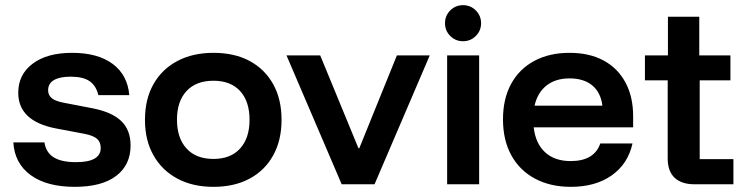

<svg xmlns="http://www.w3.org/2000/svg" viewBox="-20 -715 2886 745"><path d="M270 10Q161.7 10 99.2 -35.4Q36.7 -80.8 31.7 -162.5H152.5Q158.3 -123.3 188.3 -104.6Q218.3 -85.8 275 -85.8Q370.8 -85.8 370.8 -140.8Q370.8 -164.2 356.2 -176.7Q341.7 -189.2 307.5 -195.8L196.7 -216.7Q50.8 -245 50.8 -355Q50.8 -425.8 106.7 -467.9Q162.5 -510 260 -510Q359.2 -510 417.1 -467.1Q475 -424.2 481.7 -345.8H361.7Q352.5 -383.3 327.1 -400.4Q301.7 -417.5 254.2 -417.5Q211.7 -417.5 189.2 -404.2Q166.7 -390.8 166.7 -365Q166.7 -345.8 180.8 -334.2Q195 -322.5 225.8 -316.7L338.3 -295Q415 -280 450.8 -245Q486.7 -210 486.7 -150.8Q486.7 -75 430.8 -32.5Q375 10 270 10Z M808.3 10Q727.5 10 667.9 -22.1Q608.3 -54.2 575.4 -112.5Q542.5 -170.8 542.5 -250Q542.5 -330 575.4 -388.3Q608.3 -446.7 668.3 -478.3Q728.3 -510 808.3 -510Q890 -510 948.8 -478.3Q1007.5 -446.7 1040 -388.3Q1072.5 -330 1072.5 -250Q1072.5 -170.8 1040 -112.1Q1007.5 -53.3 948.3 -21.7Q889.2 10 808.3 10ZM808.3 -98.3Q875 -98.3 911.7 -138.8Q948.3 -179.2 948.3 -250Q948.3 -321.7 911.7 -361.7Q875 -401.7 808.3 -401.7Q740.8 -401.7 703.8 -361.7Q666.7 -321.7 666.7 -250.8Q666.7 -179.2 703.8 -138.8Q740.8 -98.3 808.3 -98.3Z M1305.8 0 1091.7 -500H1222.5L1370.8 -140H1374.2L1520 -500H1647.5L1433.3 0Z M1715 0V-500H1839.2V0ZM1776.7 -555Q1747.5 -555 1727.1 -575.4Q1706.7 -595.8 1706.7 -625Q1706.7 -654.2 1727.1 -674.6Q1747.5 -695 1776.7 -695Q1805.8 -695 1826.2 -674.6Q1846.7 -654.2 1846.7 -625Q1846.7 -595.8 1826.2 -575.4Q1805.8 -555 1776.7 -555Z M2195 10Q2115 10 2055.4 -22.1Q1995.8 -54.2 1963.8 -112.9Q1931.7 -171.7 1931.7 -251.7Q1931.7 -331.7 1963.3 -389.6Q1995 -447.5 2053.3 -478.8Q2111.7 -510 2190 -510Q2266.7 -510 2321.7 -480.4Q2376.7 -450.8 2406.7 -395.4Q2436.7 -340 2436.7 -264.2V-220.8H2050.8Q2058.3 -157.5 2095.4 -123.8Q2132.5 -90 2194.2 -90Q2240 -90 2268.8 -107.1Q2297.5 -124.2 2309.2 -158.3H2434.2Q2416.7 -79.2 2353.8 -34.6Q2290.8 10 2195 10ZM2054.2 -305H2317.5Q2310.8 -356.7 2277.9 -383.8Q2245 -410.8 2190 -410.8Q2135.8 -410.8 2100.8 -383.3Q2065.8 -355.8 2054.2 -305Z M2674.2 0Q2625 0 2597.9 -25Q2570.8 -50 2570.8 -100.8V-403.3H2482.5V-500H2571.7V-650H2693.3V-500H2814.2V-403.3H2695V-97.5H2825.8V0Z"/></svg>

Font: Funnel Display Light SemiBold
Style: Regular
Weight: 600
Version: Version 1.000